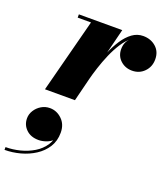

<svg xmlns="http://www.w3.org/2000/svg" viewBox="-252 -576 931 1077"><g transform="rotate(20 213.5 -37.0)"><path d="M0 0 114.5 -440.5H35V-460H294L179 0ZM200.5 -133Q210 -173.5 223.5 -219.5Q237 -265.5 255.8 -309.8Q274.5 -354 298.2 -390.2Q322 -426.5 351.5 -448Q381 -469.5 416.5 -469.5Q462 -469.5 493 -442.2Q524 -415 524 -368.5Q524 -324.5 495 -294.8Q466 -265 422.5 -265Q381.5 -265 353 -291.2Q324.5 -317.5 324.5 -358.5Q324.5 -401 353.2 -426.8Q382 -452.5 424 -452.5Q466 -452.5 494.5 -431.2Q523 -410 523 -368.5L503.5 -369Q503.5 -408.5 479 -429.5Q454.5 -450.5 414.5 -450.5Q383.5 -450.5 356.8 -429.2Q330 -408 307.5 -373Q285 -338 266.8 -295.8Q248.5 -253.5 234.8 -211Q221 -168.5 212 -133ZM-97 397V380.5Q-55.5 380.5 -12.2 369.8Q31 359 68 336.8Q105 314.5 127.5 280.2Q150 246 150 199H165.5Q165.5 227 149 245Q132.5 263 108.5 271.5Q84.5 280 63 280Q16.5 280 -11.2 253.2Q-39 226.5 -39 187Q-39 162 -25 139.8Q-11 117.5 12.2 103.5Q35.5 89.5 63 89.5Q104 89.5 135.2 119.5Q166.5 149.5 166.5 199Q166.5 248.5 143 285.5Q119.5 322.5 81 347.2Q42.5 372 -4 384.5Q-50.5 397 -97 397Z"/></g></svg>

Font: Bodoni Moda 11pt Black
Style: Italic
Weight: 900
Italic angle: -13°
Designer: Owen Earl
Foundry: indestructible type
Version: Version 2.004